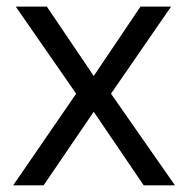

<svg xmlns="http://www.w3.org/2000/svg" viewBox="-20 -556 565 576"><path d="M208.5 -274.9 27.3 -536.1H120.6L261.2 -328.1L401.4 -536.1H493.2L313 -274.9L504.9 0H411.1L261.2 -220.7L110.8 0H19.5Z"/></svg>

Font: Viking Open Sans
Style: Regular
Weight: 400
Foundry: Ascender Corporation
Version: Version 2.001